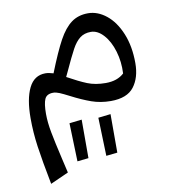

<svg xmlns="http://www.w3.org/2000/svg" viewBox="-86 -496 818 928"><g transform="rotate(-10 323.0 -32.5)"><path d="M592 -146Q592 -75 558 -30.5Q524 14 444 14Q394 14 350 -1.5Q306 -17 252 -45Q223 -60 206 -67Q189 -74 176 -74Q144 -74 134 -51.5Q124 -29 124 21Q124 62 133.5 112.5Q143 163 163 249L179 318L90 358Q67 240 57 169Q47 98 47 29Q47 -66 73.5 -119.5Q100 -173 155 -173Q171 -173 194 -166Q234 -267 263 -320Q292 -373 326 -398Q360 -423 408 -423Q455 -423 497.5 -389Q540 -355 566 -292Q592 -229 592 -146ZM406 -332Q374 -332 352.5 -315.5Q331 -299 313 -266Q295 -233 261 -159Q257 -152 251 -138Q307 -107 345.5 -91.5Q384 -76 435 -76Q492 -76 525 -107Q528 -164 512.5 -216Q497 -268 468 -300Q439 -332 406 -332ZM376 271 370 83 431 76V265ZM234 273 228 85 289 78V267Z"/></g></svg>

Font: FiraGO Book
Style: Italic
Weight: 350
Italic angle: -8°
Designer: bBox Type GmbH
Foundry: bBox Type GmbH
Version: Version 1.001